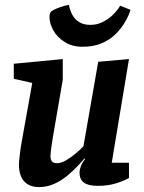

<svg xmlns="http://www.w3.org/2000/svg" viewBox="-20 -749 587 780"><path d="M139 11Q110 11 91.5 -1Q73 -13 65 -33.5Q57 -54 57 -78Q57 -90 59 -108Q61 -126 63.5 -144.5Q66 -163 68 -172L111 -412L36 -429V-490L235 -509V-425L194 -187Q193 -179 190.5 -164Q188 -149 186.5 -135Q185 -121 185 -115Q185 -101 191 -93.5Q197 -86 212 -86Q228 -86 248 -97.5Q268 -109 287.5 -125.5Q307 -142 319 -155L379 -498L504 -509L434 -88H504V-26Q481 -13 449 -3.5Q417 6 378 6Q339 6 321 -7Q303 -20 303 -49Q303 -58 308 -72.5Q313 -87 326 -103L323 -105Q313 -93 295 -74Q277 -55 253 -35Q229 -15 200 -2Q171 11 139 11ZM315 -559Q273 -559 242.5 -578.5Q212 -598 196.5 -626Q181 -654 181 -679Q181 -691 184 -696.5Q187 -702 192 -705Q197 -709 211.5 -715Q226 -721 241 -725Q256 -729 260 -729Q264 -707 274 -688.5Q284 -670 302 -659Q320 -648 347 -648Q374 -648 396 -659Q418 -670 433.5 -684Q449 -698 458 -710.5Q467 -723 468 -726L510 -709Q509 -704 502.5 -688Q496 -672 482 -650Q468 -628 446.5 -607.5Q425 -587 392.5 -573Q360 -559 315 -559Z"/></svg>

Font: Faustina
Style: Bold Italic
Weight: 700
Italic angle: -8°
Designer: Alfonso Garcia
Foundry: http://www.omnibus-type.com
Version: Version 1.200